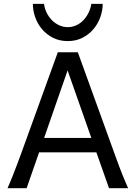

<svg xmlns="http://www.w3.org/2000/svg" viewBox="-20 -987 721 1007"><path d="M334.5 -617.7 211.4 -263.7H459ZM19.5 0Q25.9 -14.6 32.7 -30.8Q39.6 -46.9 47.6 -67.1Q55.7 -87.4 65.4 -113.3Q75.2 -139.2 87.9 -173.3L283.2 -712.9H388.2L583.5 -173.3Q595.7 -139.2 605.5 -113.3Q615.2 -87.4 623.5 -67.1Q631.8 -46.9 638.7 -30.8Q645.5 -14.6 651.9 0H551.8L485.4 -188H185.1L119.6 0ZM518.6 -966.8Q518.6 -931.2 505.9 -896.2Q493.2 -861.3 469.5 -833.5Q445.8 -805.7 411.9 -788.6Q377.9 -771.5 335.4 -771.5Q292.5 -771.5 258.5 -788.6Q224.6 -805.7 200.9 -833.5Q177.2 -861.3 164.8 -896.2Q152.3 -931.2 152.3 -966.8H210.9Q213.9 -941.9 224.9 -919.9Q235.8 -897.9 252.4 -881.1Q269 -864.3 290.3 -854.5Q311.5 -844.7 335.4 -844.7Q359.4 -844.7 380.4 -854.5Q401.4 -864.3 417.5 -881.1Q433.6 -897.9 444.3 -919.9Q455.1 -941.9 459 -966.8Z"/></svg>

Font: Andika New Basic
Style: Regular
Weight: 400
Designer: Victor Gaultney, Annie Olsen, Julie Remington, Don Collingsworth, Eric Hays
Foundry: SIL International
Version: Version 5.500; ttfautohint (v1.8.3)